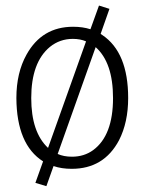

<svg xmlns="http://www.w3.org/2000/svg" viewBox="-20 -591 512 681"><path d="M331.1 -571.3 300.8 -487.3Q273.4 -496.1 239.3 -496.1Q128.9 -496.1 74.2 -397.5Q38.1 -333 38.1 -243.2Q39.1 -78.1 132.8 -18.6L105.5 57.6L144.5 69.3L169.9 -2Q198.2 7.8 234.4 7.8Q348.6 7.8 402.3 -93.8Q434.6 -157.2 434.6 -243.2Q434.6 -405.3 342.8 -466.8Q338.9 -468.8 336.9 -470.7L368.2 -559.6ZM90.8 -243.2Q90.8 -370.1 157.2 -424.8Q192.4 -453.1 238.3 -453.1Q264.6 -453.1 285.2 -444.3L150.4 -66.4Q90.8 -122.1 90.8 -243.2ZM235.4 -35.2Q206.1 -35.2 184.6 -44.9L319.3 -423.8Q380.9 -369.1 380.9 -243.2Q380.9 -110.4 310.5 -58.6Q278.3 -35.2 235.4 -35.2Z"/></svg>

Font: Yaldevi Colombo Light
Style: Regular
Weight: 300
Designer: Sol Matas, Denzil Rajitha, Kosala Senevirathne and Pathum Egodawatta
Foundry: Mooniak
Version: Version 1.020 ; ttfautohint (v1.6)